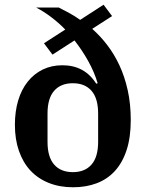

<svg xmlns="http://www.w3.org/2000/svg" viewBox="-20 -780 622 812"><path d="M289 12Q232 12 186 -6.5Q140 -25 108.5 -59Q77 -93 60 -142Q43 -191 43 -252Q43 -309 57 -355.5Q71 -402 97.5 -435Q124 -468 161 -486Q198 -504 244 -504Q338 -504 387 -426L393 -428Q379 -475 353.5 -521Q328 -567 295 -609L202 -549L166 -597L256 -655Q230 -682 198 -706.5Q166 -731 133 -748H229Q251 -737 274.5 -724Q298 -711 319 -696L418 -760L454 -712L370 -658Q404 -628 433.5 -589.5Q463 -551 485 -504Q507 -457 520 -399Q533 -341 533 -272Q533 -199 515.5 -145.5Q498 -92 466 -57Q434 -22 389 -5Q344 12 289 12ZM288 -52Q339 -52 367 -84Q395 -116 395 -180V-300Q395 -364 367 -396Q339 -428 288 -428Q237 -428 209 -396Q181 -364 181 -300V-180Q181 -116 209 -84Q237 -52 288 -52Z"/></svg>

Font: IBM Plex Serif SmBld
Style: Regular
Weight: 600
Designer: Mike Abbink, Paul van der Laan, Pieter van Rosmalen
Foundry: Bold Monday
Version: Version 3.001